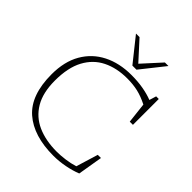

<svg xmlns="http://www.w3.org/2000/svg" viewBox="-251 -1079 1242 1242"><g transform="rotate(45 369.5 -458.5)"><path d="M445.5 -24Q479 -24 521.2 -29.5Q563.5 -35 601.5 -47L647.5 -197.5H676.5L648 -27.5Q605.5 -10.5 552.5 -0.2Q499.5 10 448.5 10Q267 10 167.2 -77.2Q67.5 -164.5 67.5 -355Q67.5 -471 114 -551.8Q160.5 -632.5 243.8 -674.8Q327 -717 437 -717Q494.5 -717 543.5 -708.5Q592.5 -700 632.5 -684.5L647 -732H671V-495.5H642L626 -636Q575.5 -661.5 530.8 -671.8Q486 -682 433 -682Q337 -682 264.8 -646.2Q192.5 -610.5 152 -535.2Q111.5 -460 111.5 -340.5Q111.5 -230.5 153 -160.5Q194.5 -90.5 269.5 -57.2Q344.5 -24 445.5 -24ZM564.5 -927 435 -764H397.5L267.5 -927H300L416 -799.5L532 -927Z"/></g></svg>

Font: Newsreader 6pt ExtraLight
Style: Regular
Weight: 275
Designer: Hugues Gentile
Foundry: Production Type
Version: Version 1.003; ttfautohint (v1.8.3)